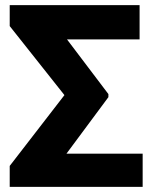

<svg xmlns="http://www.w3.org/2000/svg" viewBox="-20 -731 598 751"><path d="M18 0H538V-130H240L404 -351V-363L242 -577H526V-711H18V-629L232 -359L18 -82Z"/></svg>

Font: Asimov Pro
Style: Blk
Weight: 900
Designer: Google
Version: Version 2.000980; 2014